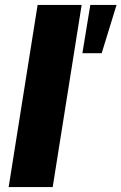

<svg xmlns="http://www.w3.org/2000/svg" viewBox="-20 -756 491 776"><path d="M15 0 132 -736H310L193 0ZM313 -541 345 -736H451L391 -541Z"/></svg>

Font: Mulish ExtraLight Black
Style: Italic
Weight: 900
Italic angle: -9°
Version: Version 3.603